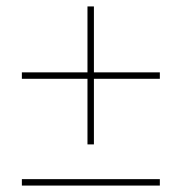

<svg xmlns="http://www.w3.org/2000/svg" viewBox="-20 -592 599 597"><path d="M252 -143H272V-347H477V-367H272V-572H252V-367H48V-347H252ZM48 -15H477V-35H48Z"/></svg>

Font: Noto Serif Display Light
Style: Italic
Weight: 300
Italic angle: -12°
Designer: Monotype Design Team
Foundry: Monotype Imaging Inc.
Version: Version 2.009